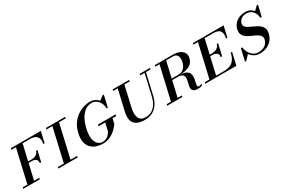

<svg xmlns="http://www.w3.org/2000/svg" viewBox="25 -1436 3524 2366"><g transform="rotate(-30 1787.0 -253.0)"><path d="M3 0 120.5 -510H215.5L98 0ZM-62.5 0 -58 -19.5H177L172.5 0ZM272 -173Q279 -204.5 259.8 -224Q240.5 -243.5 194 -243.5H138.5L143 -262.5H198.5Q245 -262.5 272.8 -279.2Q300.5 -296 307.5 -327.5H327.5L292 -173ZM426.5 -355Q437 -401 426.8 -431Q416.5 -461 389 -475.5Q361.5 -490 320.5 -490H50.5L55 -510H481.5L446 -355Z M522 0 639.5 -510H734L616.5 0ZM436.5 0 441 -19.5H716L711.5 0ZM550 -490.5 554 -510H829L825 -490.5Z M1066.5 10Q1022.5 10 980 -3.8Q937.5 -17.5 906 -48.5Q874.5 -79.5 862.8 -130.2Q851 -181 868 -255Q885 -329 920.8 -379.8Q956.5 -430.5 1002.2 -461.5Q1048 -492.5 1095.5 -506.2Q1143 -520 1183.5 -520Q1224 -520 1255.2 -503.2Q1286.5 -486.5 1307 -459.8Q1327.5 -433 1336 -402.8Q1344.5 -372.5 1340 -345H1320Q1323.5 -381.5 1307.8 -416Q1292 -450.5 1262.2 -473.2Q1232.5 -496 1193 -496Q1146 -496 1104.8 -468.2Q1063.5 -440.5 1032 -387Q1000.5 -333.5 982.5 -255Q964.5 -177 972 -122.5Q979.5 -68 1007.2 -39.5Q1035 -11 1076.5 -11Q1102.5 -11 1122 -19.2Q1141.5 -27.5 1155.8 -40.2Q1170 -53 1179.5 -66.5Q1189 -80 1195 -90L1223 -212.5H1327.5L1308.5 -130Q1286 -98.5 1252 -66.2Q1218 -34 1171.8 -12Q1125.5 10 1066.5 10ZM1125.5 -204 1131 -226H1381.5L1376 -204ZM1340 -345Q1335.5 -368 1328.2 -385.2Q1321 -402.5 1311.8 -419.2Q1302.5 -436 1291.5 -457.5L1360.5 -510H1378Z M1663 14.5Q1594 14.5 1551.2 -8Q1508.5 -30.5 1494.2 -77Q1480 -123.5 1496.5 -195L1569 -510H1664L1594 -205Q1585 -167 1583.5 -131.8Q1582 -96.5 1591.5 -69Q1601 -41.5 1624.2 -25.5Q1647.5 -9.5 1688.5 -9.5Q1733.5 -9.5 1771 -29.2Q1808.5 -49 1836.2 -90.2Q1864 -131.5 1878.5 -195L1951 -510H1970.5L1898 -195Q1882.5 -127.5 1850.8 -80.8Q1819 -34 1771.8 -9.8Q1724.5 14.5 1663 14.5ZM1500 -490.5 1504 -510H1739.5L1735.5 -490.5ZM1883 -490.5 1887 -510H2035.5L2031.5 -490.5Z M2423 10Q2389.5 10 2371.2 2Q2353 -6 2345.8 -19.8Q2338.5 -33.5 2338.5 -51Q2338.5 -70.5 2344 -93Q2349.5 -115.5 2354.8 -138Q2360 -160.5 2360 -180Q2360 -207 2342.2 -224.8Q2324.5 -242.5 2271.5 -242.5H2152L2157 -262H2296Q2331.5 -262 2355.8 -276.8Q2380 -291.5 2395 -316.2Q2410 -341 2416.5 -370.5Q2423.5 -400 2420.8 -427.5Q2418 -455 2401.2 -472.8Q2384.5 -490.5 2349 -490.5H2253.5L2145 -19.5H2205.5L2201 0H1985.5L1990 -19.5H2050.5L2159 -490.5H2099L2103 -510H2353Q2416 -510 2455.2 -491.8Q2494.5 -473.5 2510 -442Q2525.5 -410.5 2516 -370.5Q2503.5 -315.5 2457.2 -285.8Q2411 -256 2324.5 -251.5Q2373.5 -248 2399.5 -233.5Q2425.5 -219 2435.2 -198Q2445 -177 2445 -152.5Q2445 -131 2440.2 -108.8Q2435.5 -86.5 2430.8 -67Q2426 -47.5 2426 -34Q2426 -23.5 2430.5 -17.5Q2435 -11.5 2446 -11.5Q2456 -11.5 2465.2 -14.8Q2474.5 -18 2484 -23.5L2486.5 -5Q2477.5 -0.5 2468.8 2.8Q2460 6 2449.2 8Q2438.5 10 2423 10Z M2593.5 0 2711 -510H2806L2688.5 0ZM2528 0 2532.5 -19.5H2807.5Q2851 -19.5 2886.8 -32Q2922.5 -44.5 2949.2 -78Q2976 -111.5 2990.5 -175H3010L2969.5 0ZM2856 -188.5Q2862 -214.5 2852 -231Q2842 -247.5 2823.2 -255.2Q2804.5 -263 2783.5 -263H2728.5L2733 -282.5H2788Q2809 -282.5 2831.2 -289.2Q2853.5 -296 2870.8 -311.5Q2888 -327 2894 -353H2914L2876 -188.5ZM3027 -355Q3039.5 -408.5 3028.5 -438Q3017.5 -467.5 2991.5 -479Q2965.5 -490.5 2932 -490.5H2641.5L2645.5 -510H3082.5L3047 -355Z M3302.5 14.5Q3256 14.5 3223.8 -2.8Q3191.5 -20 3171 -46.8Q3150.5 -73.5 3140 -104Q3129.5 -134.5 3126.5 -160.5H3146Q3148.5 -138 3158 -111.8Q3167.5 -85.5 3185 -61.8Q3202.5 -38 3229.2 -22.8Q3256 -7.5 3293 -7.5Q3333.5 -7.5 3362.5 -20.5Q3391.5 -33.5 3409.2 -55.8Q3427 -78 3433 -105Q3439.5 -134 3428.2 -153.5Q3417 -173 3394 -187.2Q3371 -201.5 3342.8 -213.8Q3314.5 -226 3286.2 -239.8Q3258 -253.5 3236.2 -272.2Q3214.5 -291 3205 -318.2Q3195.5 -345.5 3204.5 -385Q3214.5 -428 3241.2 -458Q3268 -488 3307.2 -504Q3346.5 -520 3393 -520Q3439.5 -520 3472.5 -498.5Q3505.5 -477 3523.2 -441.8Q3541 -406.5 3541 -364.5H3521.5Q3520 -400.5 3504.8 -430.5Q3489.5 -460.5 3462.5 -478.8Q3435.5 -497 3397 -497Q3348 -497 3320.2 -473.2Q3292.5 -449.5 3285.5 -420Q3280 -395.5 3291.8 -378Q3303.5 -360.5 3326.5 -347.2Q3349.5 -334 3377.8 -321.8Q3406 -309.5 3433.8 -294.8Q3461.5 -280 3483 -260.2Q3504.5 -240.5 3513.8 -212.5Q3523 -184.5 3514 -145Q3502 -92.5 3471.2 -57Q3440.5 -21.5 3396.8 -3.5Q3353 14.5 3302.5 14.5ZM3087 10 3126.5 -160.5Q3134 -136 3140.2 -120.2Q3146.5 -104.5 3153.2 -90.8Q3160 -77 3169 -57.5L3104 10ZM3541 -364.5Q3537 -387 3530.8 -400.8Q3524.5 -414.5 3516.5 -427.5Q3508.5 -440.5 3498.5 -460L3560 -520H3577Z"/></g></svg>

Font: Bodoni Moda SC
Style: Italic
Weight: 400
Italic angle: -13°
Designer: Owen Earl
Foundry: indestructible type
Version: Version 2.005